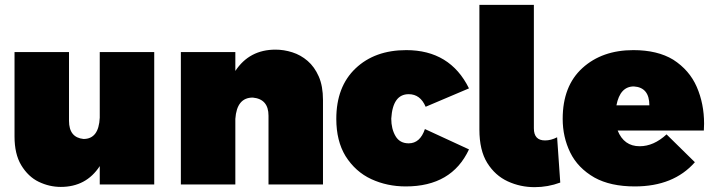

<svg xmlns="http://www.w3.org/2000/svg" viewBox="-20 -762 2943 793"><path d="M231 10Q184 10 140.2 -11Q96.5 -32 67.5 -80Q40 -126 40 -198V-547H265V-263Q265 -194 325 -188Q388 -188 392 -276V-547H617V0H392V-76Q336 10 231 10Z M1314 0H1089V-284Q1089 -353 1024 -359Q958 -359 952 -271V0H727V-547H952V-469Q1010 -557 1118 -557Q1152.5 -557 1187.2 -546Q1222 -535 1250.5 -510.5Q1279 -486 1296.5 -446.2Q1314 -406.5 1314 -349Z M1656 8Q1579 8 1513.5 -22.2Q1448 -52.5 1407 -117.5Q1369 -180 1369 -271Q1369 -404 1448.5 -479.5Q1528 -555 1658 -555Q1839 -555 1917 -397L1738 -321Q1716 -373 1668 -373Q1602 -373 1596 -272Q1596 -230 1613.5 -200Q1631 -170 1668 -170Q1715 -170 1735 -229L1917 -145Q1846 8 1656 8Z M2188 11Q2129 11 2077 -13Q2025 -37 1992.5 -89Q1960 -141 1960 -227V-742H2185V-232Q2185 -182 2231 -182Q2256 -182 2281 -195L2294 -8Q2243 11 2188 11Z M2602 8Q2501.5 8 2435.5 -28.5Q2366.5 -68 2335.2 -132Q2304 -196 2304 -271Q2304 -407 2385.5 -481Q2467 -555 2596 -555Q2695.5 -555 2760.5 -515.5Q2827.5 -472.5 2857.8 -403Q2888 -333.5 2888 -251L2887 -223H2531Q2557 -158 2622 -158Q2680 -158 2733 -207L2850 -92Q2762 8 2602 8ZM2662 -327Q2662 -401 2598 -405Q2541 -405 2526 -327Z"/></svg>

Font: Argentum Novus Black
Style: Regular
Weight: 900
Designer: Julieta Ulanovsky (font) & Cristiano Sobral (main changes)
Foundry: Julieta Ulanovsky (font) & Cristiano Sobral (main changes)
Version: Version 3.00;November 27, 2020;FontCreator 13.0.0.2655 64-bi